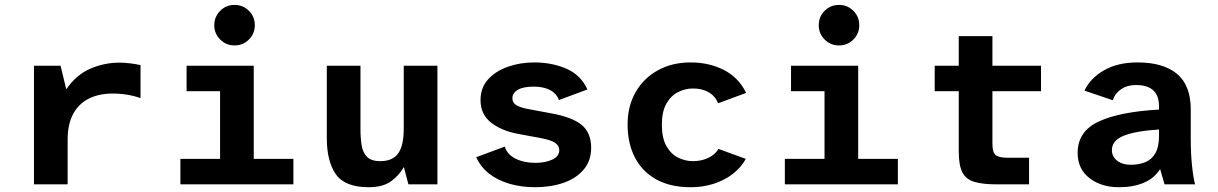

<svg xmlns="http://www.w3.org/2000/svg" viewBox="-20 -771 5096 803"><path d="M122.1 0V-496H233.3L257.1 -397.6Q298.5 -457.9 357.2 -483.5Q416 -509 478.8 -509Q501.5 -509 524.6 -506.1Q547.7 -503.3 567.7 -498.7V-360.5Q543.3 -369.6 513 -374.7Q482.7 -379.8 452.5 -379.8Q393.3 -379.8 351 -358.3Q308.6 -336.8 285.8 -294.1Q262.9 -251.4 262.9 -188.3V0Z M734.5 0V-106.5H900.4V-389.5H760.3V-496H1041.2V-106.5H1207.1V0ZM961 -581Q925.6 -581 900.9 -605.7Q876.2 -630.3 876.2 -665.8Q876.2 -701.1 900.9 -725.8Q925.6 -750.5 961 -750.5Q996.3 -750.5 1021 -725.8Q1045.7 -701.1 1045.7 -665.8Q1045.7 -630.3 1021 -605.7Q996.3 -581 961 -581Z M1521.8 12Q1423.1 12 1385 -41.7Q1346.8 -95.5 1346.8 -194V-496H1487.6V-229.8Q1487.6 -192.8 1492.6 -162.7Q1497.5 -132.6 1515.3 -114.8Q1533 -97 1570.8 -97Q1621.8 -97 1645.2 -129.3Q1668.6 -161.7 1668.6 -233.3V-496H1809.4V0H1688.1L1669.1 -72.2Q1648.1 -36.1 1614.3 -12Q1580.4 12 1521.8 12Z M2217.7 12Q2159.6 12 2110.2 -2.6Q2060.9 -17.1 2025.4 -45Q1989.9 -72.9 1971.6 -113.6L2091.1 -157.8Q2101.1 -125.1 2136.1 -107.5Q2171.1 -89.9 2219.4 -89.9Q2260.5 -89.9 2289.8 -103.5Q2319.1 -117.1 2319.1 -143.3Q2319.1 -162.1 2300.8 -174.2Q2282.5 -186.3 2236.9 -194.4L2149.3 -210.6Q2076.7 -223.8 2033.2 -258.7Q1989.7 -293.7 1989.7 -352.2Q1989.7 -404.2 2021.3 -439Q2052.8 -473.8 2104 -491.8Q2155.2 -509.9 2214.7 -509.9Q2287.8 -509.9 2348.4 -483.9Q2408.9 -457.9 2436.7 -396.8L2317.7 -352.6Q2307.1 -380.6 2279.8 -394.7Q2252.5 -408.7 2212.7 -408.7Q2168.4 -408.7 2145.7 -395.5Q2123 -382.2 2123 -359.9Q2123 -342.3 2138.2 -332.1Q2153.5 -321.8 2189.1 -314.9L2280.6 -297.9Q2371.9 -281.9 2412.1 -249Q2452.4 -216.2 2452.4 -152.8Q2452.4 -98.4 2420.9 -61.5Q2389.5 -24.6 2336.4 -6.3Q2283.3 12 2217.7 12Z M2868.7 12Q2782.8 12 2723.9 -21.1Q2665 -54.2 2634.9 -113.3Q2604.8 -172.3 2604.8 -250Q2604.8 -327.5 2638.5 -385.9Q2672.1 -444.4 2731.6 -477.1Q2791 -509.9 2868.4 -509.9Q2945.8 -509.9 3007.6 -478.3Q3069.4 -446.8 3100.5 -382.4L2983.5 -339.1Q2970.5 -370.1 2943.3 -385.5Q2916.2 -400.9 2877.9 -400.9Q2846.1 -400.9 2816.3 -386.1Q2786.5 -371.3 2767.3 -338Q2748.1 -304.7 2748.1 -249.7Q2748.1 -193.5 2767.2 -159.9Q2786.3 -126.3 2816.2 -111.7Q2846.2 -97 2877.3 -97Q2913.6 -97 2942.1 -110.6Q2970.6 -124.1 2984.9 -148.2L3099.2 -106.5Q3079 -69.8 3044.4 -43.3Q3009.9 -16.9 2965.1 -2.4Q2920.3 12 2868.7 12Z M3262.5 0V-106.5H3428.4V-389.5H3288.3V-496H3569.2V-106.5H3735.1V0ZM3489 -581Q3453.6 -581 3428.9 -605.7Q3404.2 -630.3 3404.2 -665.8Q3404.2 -701.1 3428.9 -725.8Q3453.6 -750.5 3489 -750.5Q3524.3 -750.5 3549 -725.8Q3573.7 -701.1 3573.7 -665.8Q3573.7 -630.3 3549 -605.7Q3524.3 -581 3489 -581Z M4147.9 0Q4089.2 0 4054.5 -10.6Q4019.7 -21.1 4004.8 -50.4Q3989.8 -79.7 3989.8 -137.1V-389.5H3889.2V-496H3989.8V-620H4130.6V-496H4333.8V-389.5H4130.6V-169.4Q4130.6 -133.4 4144.2 -122.4Q4157.8 -111.3 4194.2 -111.3H4283.8V0Z M4660.3 12Q4585.2 12 4536.1 -26.4Q4487 -64.8 4487 -131.4Q4487 -221.4 4574.7 -262.5Q4662.4 -303.6 4827.3 -312.7V-325.8Q4827.3 -371.3 4803 -393.4Q4778.6 -415.4 4730.9 -415.4Q4694 -415.4 4668.2 -397.5Q4642.4 -379.5 4634.2 -351.7L4515.6 -392Q4539.5 -443.4 4596.8 -476.7Q4654.1 -509.9 4737.7 -509.9Q4845.1 -509.9 4902.6 -462.1Q4960.1 -414.3 4960.1 -312.4V-187Q4960.1 -130.3 4965.2 -80.1Q4970.3 -29.9 4978.1 0H4850.4L4832 -63.8Q4806.6 -24.3 4762.7 -6.2Q4718.8 12 4660.3 12ZM4708.6 -81.9Q4744.3 -81.9 4770.9 -93.1Q4797.5 -104.3 4812.4 -130.8Q4827.3 -157.3 4827.3 -202V-229.4Q4730.1 -223.3 4680.2 -203.5Q4630.3 -183.7 4630.3 -143Q4630.3 -116.3 4652 -99.1Q4673.7 -81.9 4708.6 -81.9Z"/></svg>

Font: Atkinson Hyperlegible Mono ExtraLight
Style: Regular
Weight: 200
Monospace: yes
Designer: Elliott Scott, Megan Eiswerth, Linus Boman, Theodore Petrosky, Letters from Sweden
Foundry: Applied Design Works, Letters from Sweden
Version: Version 2.001